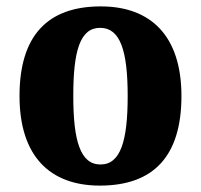

<svg xmlns="http://www.w3.org/2000/svg" viewBox="-20 -570 628 600"><path d="M292 10C460 10 547 -82 547 -270C547 -458 451 -550 295 -550C128 -550 41 -458 41 -270C41 -82 136 10 292 10ZM294 -56C231 -56 209 -130 209 -270C209 -411 230 -483 293 -483C356 -483 379 -411 379 -270C379 -130 357 -56 294 -56Z"/></svg>

Font: Noto Serif Tamil SemiCondensed ExtraBold
Style: Regular
Weight: 800
Width: 4
Designer: Indian Type Foundry, Tom Grace, and the Monotype Design Team
Foundry: Monotype Imaging Inc.
Version: Version 2.004